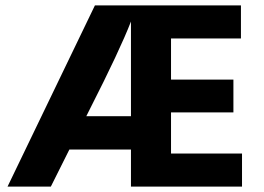

<svg xmlns="http://www.w3.org/2000/svg" viewBox="-20 -694 980 714"><path d="M169 0H8L333 -674H876V-551H616V-398H848V-276H616V-123H880V0H467V-138H238ZM313 -286 301 -262H467V-614Q426 -508 313 -286Z"/></svg>

Font: Hind Siliguri
Style: Bold
Weight: 700
Designer: Jyotish Sonowal
Foundry: Indian Type Foundry
Version: Version 1.001;PS 1.0;hotconv 1.0.86;makeotf.lib2.5.63406; tt